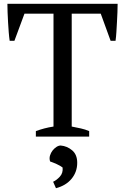

<svg xmlns="http://www.w3.org/2000/svg" viewBox="-20 -720 659 1012"><path d="M19 0ZM450 0H169V-29Q191 -37 213.5 -43Q236 -49 262 -53V-648H109L56 -505H31Q28 -525 26 -550.5Q24 -576 22.5 -602.5Q21 -629 20 -654.5Q19 -680 19 -700H600Q600 -680 599 -655Q598 -630 596.5 -603.5Q595 -577 593.5 -551.5Q592 -526 589 -505H563L511 -648H358V-53Q384 -48 406.5 -43Q429 -38 450 -29ZM260 238Q278 230 295.5 211Q313 192 310 163Q299 154 279 145Q259 136 244 131Q239 115 243.5 100Q248 85 257 73.5Q266 62 277.5 54.5Q289 47 300 47Q334 50 360.5 72.5Q387 95 387 138Q387 186 357.5 222Q328 258 275 272Z"/></svg>

Font: PT Serif
Style: Regular
Weight: 400
Designer: A.Korolkova, O.Umpeleva, V.Yefimov
Foundry: ParaType Ltd
Version: Version 1.000W OFL; ttfautohint (v1.6)